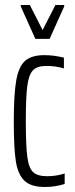

<svg xmlns="http://www.w3.org/2000/svg" viewBox="-20 -738 299 766"><path d="M35 -254Q35 -363 45 -418.5Q55 -474 81 -496Q107 -518 157 -518Q195 -518 235 -508V-465Q202 -475 165 -475Q129 -475 112 -458Q95 -441 89 -396Q83 -351 83 -256Q83 -157 89 -112Q95 -67 112.5 -51Q130 -35 168 -35Q205 -35 238 -46V-4Q200 8 159 8Q103 8 77 -17.5Q51 -43 43 -96Q35 -149 35 -254ZM121 -583 63 -712V-718H99L150 -618L201 -718H236V-712L178 -583Z"/></svg>

Font: Saira Ultra Condensed Light
Style: Regular
Weight: 300
Width: 1
Designer: Hector Gatti with collaboration of the Omnibus-Type team
Foundry: Omnibus-Type
Version: Version 1.001; ttfautohint (v1.8)